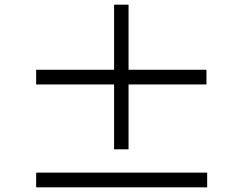

<svg xmlns="http://www.w3.org/2000/svg" viewBox="-20 -823 1040 823"><path d="M865 -461V-524H531V-803H469V-524H135V-461H469V-183H531V-461ZM868 -83H135V-20H868Z"/></svg>

Font: Noto Sans KR DemiLight
Style: Regular
Weight: 350
Designer: Ryoko NISHIZUKA 西塚涼子 (kana, bopomofo & ideographs); Paul D. Hunt (Latin, Greek & Cyrillic); Sandoll Communications 산돌커뮤니
Foundry: Adobe
Version: Version 2.004;hotconv 1.0.118;makeotfexe 2.5.65603